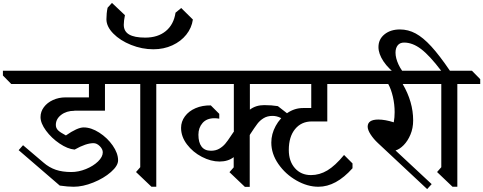

<svg xmlns="http://www.w3.org/2000/svg" viewBox="-122 -1271 3314 1317"><path d="M261 -414Q261 -393 275.5 -378Q290 -363 330 -342Q409 -397 452 -397Q503 -397 558.5 -361.5Q614 -326 651 -273Q688 -220 688 -171Q688 -134 639 -91Q590 -48 518 -19Q446 10 383 10Q344 10 288 2L6 -241L36 -275L176 -156Q215 -122 260.5 -106.5Q306 -91 367 -91Q417 -91 467.5 -111.5Q518 -132 550.5 -163.5Q583 -195 583 -226Q583 -248 562.5 -268.5Q542 -289 519 -289Q468 -289 390 -245Q342 -249 286.5 -286.5Q231 -324 193.5 -375Q156 -426 156 -468Q156 -505 179 -536Q202 -567 241.5 -585Q281 -603 327 -603H488V-695H-45L-102 -753V-786H733L790 -728V-695H598V-512H389L388 -511Q334 -511 297.5 -483Q261 -455 261 -414Z M950 -695V10H917L811 -91L840 -124V-695H766L709 -753V-786H1050L1107 -728V-695ZM727 -1101Q727 -1056 763.5 -1034.5Q800 -1013 874 -1013Q961 -1013 1015.5 -1058Q1070 -1103 1082 -1184L1121 -1216L1201 -1137Q1193 -1080 1156 -1033.5Q1119 -987 1060 -960Q1001 -933 930 -933Q852 -933 777 -963Q702 -993 655 -1041Q608 -1089 608 -1139Q608 -1180 616 -1218L646 -1251L735 -1167Q727 -1127 727 -1101Z M1868 -420Q1825 -452 1800 -464Q1775 -476 1747 -476Q1712 -476 1686.5 -460.5Q1661 -445 1643.5 -422Q1626 -399 1594 -350L1591 -344V11H1558L1452 -90L1481 -123V-193Q1442 -163 1384 -163Q1325 -163 1263 -195Q1201 -227 1160.5 -280.5Q1120 -334 1120 -394Q1120 -437 1146.5 -473Q1173 -509 1219.5 -529Q1266 -549 1324 -548L1382 -490V-457Q1365 -460 1349 -460Q1296 -460 1267.5 -427.5Q1239 -395 1239 -347Q1239 -294 1260.5 -265.5Q1282 -237 1325 -237Q1358 -237 1382 -251Q1406 -265 1423 -285Q1440 -305 1462 -339L1479 -364L1482 -367V-695H1032L974 -753V-786H1836L1893 -728V-695H1592V-519Q1633 -550 1690 -550Q1741 -550 1784 -543L1897 -455Z M1859 -242Q1859 -165 1901 -117.5Q1943 -70 2011 -70Q2070 -70 2123.5 -102Q2177 -134 2238 -208L2296 -150V-117Q2183 10 2062 10Q1987 10 1911.5 -33Q1836 -76 1787.5 -146Q1739 -216 1739 -293Q1739 -352 1769 -407Q1799 -462 1849 -496Q1899 -530 1957 -530H2013V-695H1644L1586 -753V-786H2338L2396 -728V-695H2123V-438H2017Q1945 -438 1902 -385.5Q1859 -333 1859 -242Z M2640 -695Q2712 -572 2712 -445Q2712 -392 2693.5 -348Q2675 -304 2647 -275.5Q2619 -247 2591 -239L2839 -8L2808 26L2470 -290Q2440 -318 2420 -349Q2400 -380 2400 -402Q2400 -451 2473 -451Q2519 -451 2579 -432Q2585 -465 2585 -502Q2585 -555 2573 -607Q2561 -659 2541 -695H2294L2231 -753V-786H2779L2842 -728V-695Z M3015 -695V10H2982L2876 -91L2905 -124V-695H2831L2774 -753V-786H2904Q2825 -890 2766.5 -934.5Q2708 -979 2650 -979Q2621 -979 2606 -960Q2591 -941 2591 -910Q2591 -873 2611.5 -828.5Q2632 -784 2670 -746H2614Q2543 -798 2508.5 -850Q2474 -902 2474 -948Q2474 -1002 2515.5 -1035.5Q2557 -1069 2621 -1069Q2678 -1069 2729 -1041.5Q2780 -1014 2836 -953Q2892 -892 2964 -786H3115L3172 -728V-695Z"/></svg>

Font: Inknut Antiqua Light
Style: Regular
Weight: 300
Designer: Claus Eggers Sørensen
Foundry: Claus Eggers Sørensen
Version: Version 1.003; ttfautohint (v1.8.2) -l 8 -r 50 -G 200 -x 14 